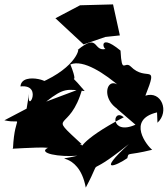

<svg xmlns="http://www.w3.org/2000/svg" viewBox="-49 -756 763 873"><path d="M72 -262 -29 -209C65 -188 18 -250 10 -81C-26 -76 121 -89 169 -84C119 -59 222 -41 303 -48C163 -14 308 -83 341 97C430 -70 317 76 537 -101C387 36 480 -2 530 -37C537 -66 526 -46 643 -75C620 -92 525 -212 665 -245L667 -198C722 -248 686 -345 612 -321C674 -477 618 -380 545 -454C517 -481 505 -414 499 -526C386 -619 424 -506 443 -537C369 -508 408 -615 303 -528C315 -547 306 -452 131 -378C227 -371 50 -439 44 -363C157 -375 59 -212 87 -354ZM482 -262 567 -189C451 -137 460 -267 514 -223C308 -116 305 -64 335 -90C205 -156 159 -96 323 -100C158 -253 268 -142 326 -356L161 -294C243 -359 258 -350 336 -342C226 -473 327 -322 271 -463C330 -487 427 -422 501 -358C429 -435 388 -261 556 -235ZM496 -595 465 -736 315 -732 203 -673 331 -554 430 -588Z"/></svg>

Font: Asimov Silicon
Style: Regular
Weight: 400
Designer: Google
Version: Version 2.000980; 2014